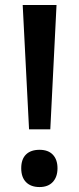

<svg xmlns="http://www.w3.org/2000/svg" viewBox="-20 -734 316 768"><path d="M181.2 -216.8H96.2L70.8 -713.9H206.1ZM64.9 -61Q64.9 -97.2 84 -116Q103 -134.8 138.2 -134.8Q172.9 -134.8 191.4 -115.2Q210 -95.7 210 -61Q210 -26.4 191.2 -6.1Q172.4 14.2 138.2 14.2Q103.5 14.2 84.2 -5.4Q64.9 -24.9 64.9 -61Z"/></svg>

Font: f1_25643          
Style: Regular
Weight: 600
Foundry: Ascender Corporation
Version: Version 1.10